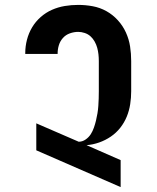

<svg xmlns="http://www.w3.org/2000/svg" viewBox="-20 -763 640 783"><path d="M472 0 128 -150V-260L301 -185Q316 -185 329 -194Q342 -203 350 -215.5Q358 -228 363 -242.5Q368 -257 371.5 -271.5Q375 -286 377.5 -301Q380 -316 381 -331Q382 -346 382.5 -361Q383 -376 383 -391V-514Q383 -528 381.5 -541.5Q380 -555 376.5 -568Q373 -581 366 -593.5Q359 -606 349 -615Q339 -624 325.5 -628.5Q312 -633 299 -633Q282 -633 265 -627Q248 -621 236.5 -608Q225 -595 220 -578.5Q215 -562 215 -545V-543H83V-547Q83 -574 90 -601Q97 -628 111 -651.5Q125 -675 146 -693.5Q167 -712 192 -723Q217 -734 244 -738.5Q271 -743 299 -743Q329 -743 358.5 -737.5Q388 -732 414 -717.5Q440 -703 460.5 -680.5Q481 -658 493.5 -630.5Q506 -603 510.5 -573.5Q515 -544 515 -514V-391Q515 -365 511 -338.5Q507 -312 497 -287.5Q487 -263 470.5 -242Q454 -221 432 -206Q410 -191 384.5 -182Q359 -173 333 -171L472 -110Z"/></svg>

Font: Iosevka HT Extrabold Extended
Style: Regular
Weight: 800
Width: 7
Monospace: yes
Designer: Belleve Invis
Foundry: Belleve Invis
Version: Version 32.3.0; ttfautohint (v1.8.4)